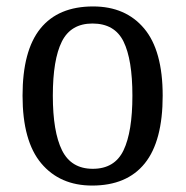

<svg xmlns="http://www.w3.org/2000/svg" viewBox="-20 -566 576 596"><path d="M266 10Q166 10 108 -59Q50 -128 50 -269Q50 -409 105.5 -477.5Q161 -546 269 -546Q370 -546 427.5 -477.5Q485 -409 485 -269Q485 -128 429.5 -59Q374 10 266 10ZM268 -42Q336 -42 363.5 -99.5Q391 -157 391 -269Q391 -381 363.5 -437Q336 -493 267 -493Q200 -493 172 -437Q144 -381 144 -269Q144 -157 172.5 -99.5Q201 -42 268 -42Z"/></svg>

Font: Noto Serif Sinhala SemiCondensed
Style: Regular
Weight: 400
Width: 4
Designer: Jelle Bosma - Monotype Design Team
Foundry: Monotype Imaging Inc.
Version: Version 2.007; ttfautohint (v1.8.4.7-5d5b)